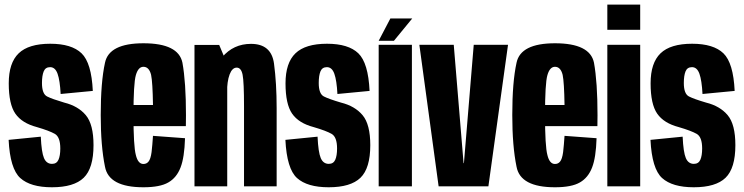

<svg xmlns="http://www.w3.org/2000/svg" viewBox="-20 -788 3147 812"><path d="M199.5 4Q292.5 4 334 -36.2Q375.5 -76.5 375.5 -174Q375.5 -262 343 -300.8Q310.5 -339.5 252 -354Q201 -369 179.2 -380Q157.5 -391 157.5 -437Q157.5 -468 164.8 -486Q172 -504 192 -504Q213.5 -504 223.5 -476Q233.5 -448 236.5 -390.5L372.5 -403.5Q367 -522 325 -562.5Q283 -603 192.5 -603Q101 -603 59 -562.5Q17 -522 17 -435.5Q17 -347.5 45 -307.2Q73 -267 136 -250.5Q189 -235 212 -221.8Q235 -208.5 235 -160Q235 -129.5 227.2 -112.2Q219.5 -95 200 -95Q176.5 -95 166 -119.5Q155.5 -144 152.5 -210L16.5 -196.5Q22.5 -74 65.8 -35Q109 4 199.5 4Z M586.5 4V-94.5Q563.5 -94.5 554.5 -132.5Q544.5 -169.5 544.5 -301Q544.5 -435.5 554.5 -470Q564.5 -505.5 586.5 -505.5Q610.5 -505.5 619 -471.5Q625.5 -440.5 627 -344H532V-254.5H766Q766.5 -277 766.5 -301Q766.5 -440.5 751.5 -523Q734.5 -605 586.5 -605Q441 -605 424 -522.5Q406 -440.5 406 -301.5Q406 -170.5 424 -83Q440 4 586.5 4ZM586.5 -94.5V4Q657 4 692 -16.5Q727 -36.5 743.5 -79.5Q760 -121.5 762.5 -203.5L627 -213.5Q624.5 -174.5 621 -144.5Q617 -115 608 -104.5Q600 -94.5 586.5 -94.5Z M802.5 0H941V-517L907 -598H802.5ZM1012 0H1150V-330.5Q1150 -436 1138.8 -519.2Q1127.5 -602.5 1041.5 -602.5Q967 -602.5 919.5 -546Q872 -489.5 872 -407L940 -392.5Q940 -444 951 -473Q962 -502 981 -502Q1000 -502 1006 -471.8Q1012 -441.5 1012 -338.5Z M1370 4Q1463 4 1504.5 -36.2Q1546 -76.5 1546 -174Q1546 -262 1513.5 -300.8Q1481 -339.5 1422.5 -354Q1371.5 -369 1349.8 -380Q1328 -391 1328 -437Q1328 -468 1335.2 -486Q1342.5 -504 1362.5 -504Q1384 -504 1394 -476Q1404 -448 1407 -390.5L1543 -403.5Q1537.5 -522 1495.5 -562.5Q1453.5 -603 1363 -603Q1271.5 -603 1229.5 -562.5Q1187.5 -522 1187.5 -435.5Q1187.5 -347.5 1215.5 -307.2Q1243.5 -267 1306.5 -250.5Q1359.5 -235 1382.5 -221.8Q1405.5 -208.5 1405.5 -160Q1405.5 -129.5 1397.8 -112.2Q1390 -95 1370.5 -95Q1347 -95 1336.5 -119.5Q1326 -144 1323 -210L1187 -196.5Q1193 -74 1236.2 -35Q1279.5 4 1370 4Z M1581.5 0H1722V-598.5H1581.5ZM1581.5 -615.5H1646L1723.5 -710H1631Z M1835 0H2045.5L2128.5 -598.5H1983.5L1942 -98H1940.5L1899 -598.5H1753.5Z M2327 4V-94.5Q2304 -94.5 2295 -132.5Q2285 -169.5 2285 -301Q2285 -435.5 2295 -470Q2305 -505.5 2327 -505.5Q2351 -505.5 2359.5 -471.5Q2366 -440.5 2367.5 -344H2272.5V-254.5H2506.5Q2507 -277 2507 -301Q2507 -440.5 2492 -523Q2475 -605 2327 -605Q2181.5 -605 2164.5 -522.5Q2146.5 -440.5 2146.5 -301.5Q2146.5 -170.5 2164.5 -83Q2180.5 4 2327 4ZM2327 -94.5V4Q2397.5 4 2432.5 -16.5Q2467.5 -36.5 2484 -79.5Q2500.5 -121.5 2503 -203.5L2367.5 -213.5Q2365 -174.5 2361.5 -144.5Q2357.5 -115 2348.5 -104.5Q2340.5 -94.5 2327 -94.5Z M2548.5 0H2687.5V-598.5H2548.5ZM2548.5 -768.5V-662H2687.5V-768.5Z M2914 4Q3007 4 3048.5 -36.2Q3090 -76.5 3090 -174Q3090 -262 3057.5 -300.8Q3025 -339.5 2966.5 -354Q2915.5 -369 2893.8 -380Q2872 -391 2872 -437Q2872 -468 2879.2 -486Q2886.5 -504 2906.5 -504Q2928 -504 2938 -476Q2948 -448 2951 -390.5L3087 -403.5Q3081.5 -522 3039.5 -562.5Q2997.5 -603 2907 -603Q2815.5 -603 2773.5 -562.5Q2731.5 -522 2731.5 -435.5Q2731.5 -347.5 2759.5 -307.2Q2787.5 -267 2850.5 -250.5Q2903.5 -235 2926.5 -221.8Q2949.5 -208.5 2949.5 -160Q2949.5 -129.5 2941.8 -112.2Q2934 -95 2914.5 -95Q2891 -95 2880.5 -119.5Q2870 -144 2867 -210L2731 -196.5Q2737 -74 2780.2 -35Q2823.5 4 2914 4Z"/></svg>

Font: Anybody ExtraCondensed
Style: Bold
Weight: 700
Width: 2
Version: Version 1.113;gftools[0.9.25]